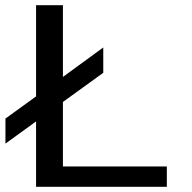

<svg xmlns="http://www.w3.org/2000/svg" viewBox="-20 -720 740 740"><path d="M119 0V-252L1 -166.5V-263L119 -348.5V-700H222.5V-423.5L378 -537V-439.5L222.5 -327V-78.5H623V0Z"/></svg>

Font: Trispace SemiExpanded
Style: Regular
Weight: 400
Width: 6
Designer: Tyler Finck
Foundry: Etcetera Type Company
Version: Version 1.210; ttfautohint (v1.8.3)